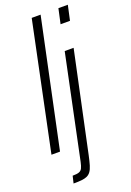

<svg xmlns="http://www.w3.org/2000/svg" viewBox="-174 -804 717 1054"><g transform="rotate(-20 184.5 -276.5)"><path d="M3 0 158 -743H210L53 0ZM295 -656 314 -743H369L350 -656ZM63 190 73 148Q98 148 110.5 143.5Q123 139 129 127Q135 115 140 92L266 -510H318L194 73Q187 106 180.5 127.5Q174 149 165 161.5Q156 174 143 180Q130 186 111 188Q92 190 63 190Z"/></g></svg>

Font: Saira ExtraCondensed Light
Style: Italic
Weight: 300
Width: 2
Italic angle: -12°
Designer: Hector Gatti with collaboration of the Omnibus-Type team
Foundry: Omnibus-Type
Version: Version 1.101